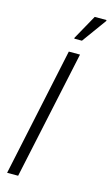

<svg xmlns="http://www.w3.org/2000/svg" viewBox="-135 -945 575 993"><g transform="rotate(15 152.5 -448.0)"><path d="M13 0 159 -688H219L72 0ZM169 -760V-765L242 -896H305V-891L210 -760Z"/></g></svg>

Font: Saira Condensed Light
Style: Italic
Weight: 300
Width: 3
Italic angle: -12°
Designer: Hector Gatti with collaboration of the Omnibus-Type team
Foundry: Omnibus-Type
Version: Version 1.101